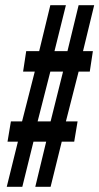

<svg xmlns="http://www.w3.org/2000/svg" viewBox="-20 -720 383 740"><path d="M69 -444 81 -523H131L174 -700H234L190 -523H240L283 -700H343L300 -523H338L326 -444H283L234 -252H279L266 -174H218L175 0H116L158 -174H109L66 0H6L49 -174H9L22 -252H65L114 -444ZM174 -444 125 -252H175L223 -444Z"/></svg>

Font: Georama Extra Condensed Medium
Style: Italic
Weight: 500
Width: 2
Italic angle: -9°
Designer: Jean-Baptiste Levee
Foundry: Production Type
Version: Version 1.000